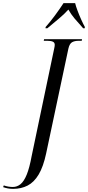

<svg xmlns="http://www.w3.org/2000/svg" viewBox="-153 -964 561 1224"><path d="M-69 240Q-88 240 -103.5 237Q-119 234 -133 229L-129 218Q-115 223 -100 225.5Q-85 228 -71 228Q-44 228 -22 210Q0 192 17.5 149Q35 106 49 30L193 -657Q194 -662 195 -667.5Q196 -673 196 -678Q196 -693 183.5 -698.5Q171 -704 148 -704H126L128 -714H370L368 -704H350Q322 -704 306 -694.5Q290 -685 283 -654L141 15Q123 99 93.5 148.5Q64 198 23 219Q-18 240 -69 240ZM138 -792Q166 -823 198 -866.5Q230 -910 252 -944H326Q331 -923 342 -894Q353 -865 365.5 -837.5Q378 -810 388 -792L387 -784H377Q345 -819 322 -846.5Q299 -874 283 -903Q256 -873 221.5 -844.5Q187 -816 149 -784H137Z"/></svg>

Font: Noto Serif Display ExtraCondensed
Style: Italic
Weight: 400
Width: 2
Italic angle: -12°
Designer: Monotype Design Team
Foundry: Monotype Imaging Inc.
Version: Version 2.009